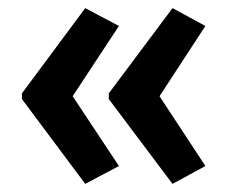

<svg xmlns="http://www.w3.org/2000/svg" viewBox="-20 -507 562 473"><path d="M34 -277 190 -487 273 -443 159 -270 273 -98 190 -54 34 -263ZM248 -277 405 -487 486 -443 373 -270 486 -98 405 -54 248 -263Z"/></svg>

Font: Noto Sans Gujarati Condensed SemiBold
Style: Regular
Weight: 600
Width: 3
Designer: Jelle Bosma - Monotype Design Team, Universal Thirst
Foundry: Monotype Imaging Inc.
Version: Version 2.106; ttfautohint (v1.8.4.7-5d5b)